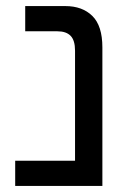

<svg xmlns="http://www.w3.org/2000/svg" viewBox="-20 -612 437 632"><path d="M30 -83H227V-445Q227 -479 212.5 -494Q198 -509 169 -509H63V-592H195Q251 -592 284 -559.5Q317 -527 317 -456V0H30Z"/></svg>

Font: Noto Sans Hebrew
Style: Regular
Weight: 400
Designer: Monotype Design Team
Foundry: Monotype Imaging Inc.
Version: Version 1.000